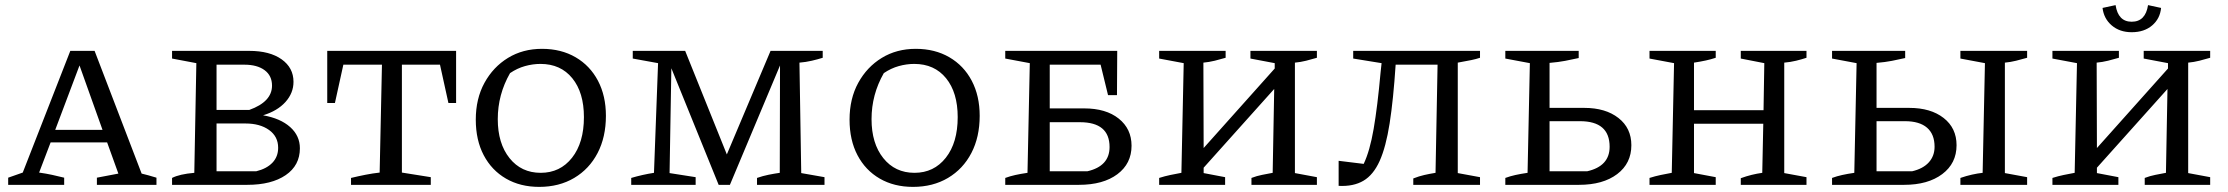

<svg xmlns="http://www.w3.org/2000/svg" viewBox="-20 -723 8716 751"><path d="M534 -44Q550 -40 559.5 -37.5Q569 -35 592 -28V0H359V-28L443 -44L399 -166H178L133 -48Q161 -44 184 -39Q207 -34 231 -28V0H12V-28L69 -48L255 -524H350ZM196 -215H381L291 -467Z M1009 -272Q1077 -260 1115 -226Q1153 -192 1153 -143Q1153 -76 1097.5 -38Q1042 0 947 0H653V-27Q682 -42 740 -47L748 -476L653 -494V-524H955Q1035 -524 1081.5 -491Q1128 -458 1128 -403Q1128 -359 1096.5 -324Q1065 -289 1009 -272ZM936 -470H827V-293H955Q1044 -325 1044 -388Q1044 -427 1015 -448.5Q986 -470 936 -470ZM940 -240H827V-53H982Q1023 -63 1045.5 -86.5Q1068 -110 1068 -145Q1068 -189 1032.5 -214.5Q997 -240 940 -240Z M1764 -524V-320H1734L1701 -470H1552V-48L1665 -30V0H1353V-27Q1382 -34 1410 -39.5Q1438 -45 1465 -48L1474 -470H1323L1290 -320H1260V-524Z M2089 8Q2015 8 1959 -24.5Q1903 -57 1872 -116Q1841 -175 1841 -255Q1841 -337 1875 -399Q1909 -461 1967 -496.5Q2025 -532 2100 -532Q2175 -532 2231.5 -499Q2288 -466 2319 -407Q2350 -348 2350 -270Q2350 -187 2317.5 -124.5Q2285 -62 2226 -27Q2167 8 2089 8ZM2095 -47Q2171 -47 2217.5 -106Q2264 -165 2264 -265Q2264 -361 2218.5 -417Q2173 -473 2094 -473Q2064 -473 2033.5 -464.5Q2003 -456 1975 -437Q1927 -353 1927 -257Q1927 -162 1973 -104.5Q2019 -47 2095 -47Z M3114 -46 3205 -30V0H2941V-27Q2964 -35 2986.5 -39.5Q3009 -44 3030 -47L3031 -467L2835 0H2791L2606 -456L2599 -46L2701 -30V0H2449V-27Q2493 -40 2538 -47L2554 -476L2455 -494V-524H2660L2823 -119L2994 -524H3198V-497Q3179 -491 3155.5 -485.5Q3132 -480 3107 -478Z M3551 8Q3477 8 3421 -24.5Q3365 -57 3334 -116Q3303 -175 3303 -255Q3303 -337 3337 -399Q3371 -461 3429 -496.5Q3487 -532 3562 -532Q3637 -532 3693.5 -499Q3750 -466 3781 -407Q3812 -348 3812 -270Q3812 -187 3779.5 -124.5Q3747 -62 3688 -27Q3629 8 3551 8ZM3557 -47Q3633 -47 3679.5 -106Q3726 -165 3726 -265Q3726 -361 3680.5 -417Q3635 -473 3556 -473Q3526 -473 3495.5 -464.5Q3465 -456 3437 -437Q3389 -353 3389 -257Q3389 -162 3435 -104.5Q3481 -47 3557 -47Z M3912 0V-27Q3931 -34 3951.5 -38.5Q3972 -43 3999 -47L4008 -476L3912 -494V-524H4350L4349 -351H4314L4285 -470H4086V-299H4221Q4306 -299 4356 -259Q4406 -219 4406 -153Q4406 -83 4350.5 -41.5Q4295 0 4200 0ZM4086 -53H4233Q4320 -73 4320 -148Q4320 -245 4204 -245H4086Z M4514 0V-27Q4536 -34 4557.5 -38.5Q4579 -43 4601 -47L4610 -476L4514 -494V-524H4774V-497Q4754 -491 4731.5 -485.5Q4709 -480 4687 -478L4688 -144L4966 -455V-476L4871 -494V-524H5131V-497Q5111 -491 5089 -485.5Q5067 -480 5045 -478V-46L5131 -30V0H4875V-27Q4896 -35 4916.5 -39Q4937 -43 4958 -47L4964 -375L4688 -67V-46L4772 -30V0Z M5216 4V-94L5314 -82Q5338 -132 5353 -219Q5368 -306 5380 -439L5384 -476L5273 -494V-524H5769V-497Q5754 -492 5735 -488Q5716 -484 5682 -478V-46L5769 -30V0H5508V-25Q5531 -34 5551 -38.5Q5571 -43 5595 -47L5603 -470H5439Q5430 -333 5415.5 -240.5Q5401 -148 5376.5 -93.5Q5352 -39 5313 -16Q5274 7 5216 4Z M5868 0V-27Q5887 -34 5907.5 -38.5Q5928 -43 5955 -47L5964 -476L5868 -494V-524H6155V-496Q6128 -490 6102 -485Q6076 -480 6041 -477V-301H6177Q6260 -301 6310.5 -261.5Q6361 -222 6361 -155Q6361 -84 6305.5 -42Q6250 0 6156 0ZM6041 -53H6188Q6276 -73 6276 -149Q6276 -249 6160 -249H6041Z M6432 0V-27Q6454 -34 6475.5 -38.5Q6497 -43 6519 -47L6528 -476L6432 -494V-524H6691V-497Q6673 -491 6652.5 -486.5Q6632 -482 6606 -478V-292H6878L6881 -476L6789 -494V-524H7046V-497Q7028 -491 7005.5 -485.5Q6983 -480 6959 -478V-46L7046 -30V0H6789V-26Q6811 -34 6831.5 -39Q6852 -44 6873 -47L6877 -239H6606V-46L6691 -30V0Z M7146 0V-27Q7165 -34 7185.5 -38.5Q7206 -43 7233 -47L7242 -476L7146 -494V-524H7432V-496Q7405 -490 7380 -485Q7355 -480 7320 -477V-301H7448Q7532 -301 7582.5 -261.5Q7633 -222 7633 -155Q7633 -84 7577 -42Q7521 0 7428 0ZM7648 0V-27Q7671 -35 7693.5 -40Q7716 -45 7735 -47L7744 -476L7648 -494V-524H7909V-497Q7888 -491 7866 -485.5Q7844 -480 7822 -478V-46L7909 -30V0ZM7320 -53H7459Q7502 -63 7524.5 -88Q7547 -113 7547 -149Q7547 -198 7517.5 -223.5Q7488 -249 7431 -249H7320Z M8318 -597Q8271 -597 8240 -623.5Q8209 -650 8204 -692L8255 -703Q8265 -638 8318 -638Q8372 -638 8382 -703L8433 -692Q8429 -650 8398 -623.5Q8367 -597 8318 -597ZM8008 0V-27Q8030 -34 8051.5 -38.5Q8073 -43 8095 -47L8104 -476L8008 -494V-524H8268V-497Q8248 -491 8225.5 -485.5Q8203 -480 8181 -478L8182 -144L8460 -455V-476L8365 -494V-524H8625V-497Q8605 -491 8583 -485.5Q8561 -480 8539 -478V-46L8625 -30V0H8369V-27Q8390 -35 8410.5 -39Q8431 -43 8452 -47L8458 -375L8182 -67V-46L8266 -30V0Z"/></svg>

Font: Piazzolla SC
Style: Regular
Weight: 400
Designer: Juan Pablo del Peral
Foundry: Huerta Tipografica
Version: Version 1.330